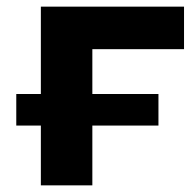

<svg xmlns="http://www.w3.org/2000/svg" viewBox="-20 -558 589 578"><path d="M258 -410V-275H457V-180H258V0H103V-180H29V-275H103V-538H534V-410Z"/></svg>

Font: CMG Sans
Style: Bold
Weight: 700
Designer: Julieta Ulanovsky
Foundry: Julieta Ulanovsky
Version: Version 7.200